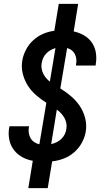

<svg xmlns="http://www.w3.org/2000/svg" viewBox="-20 -863 540 990"><path d="M126 107 149 -34Q120 -39 94.5 -53Q69 -67 51.5 -90Q34 -113 28 -142.5Q22 -172 27 -203L29 -212H130L129 -207Q126 -192 128.5 -177Q131 -162 138 -150Q145 -138 157 -130Q169 -122 183 -119L219 -333Q191 -351 166 -372.5Q141 -394 123.5 -421.5Q106 -449 97.5 -482.5Q89 -516 95 -552Q100 -580 114.5 -607.5Q129 -635 152 -656Q175 -677 203.5 -689Q232 -701 260 -704L283 -843H383L360 -701Q388 -695 412.5 -681Q437 -667 453 -644.5Q469 -622 474 -593Q479 -564 474 -534L473 -525H372V-530Q375 -544 373.5 -558Q372 -572 366 -584Q360 -596 349.5 -604Q339 -612 326 -615L291 -407Q320 -389 346 -367Q372 -345 391 -317Q410 -289 419 -254.5Q428 -220 422 -183Q417 -154 401.5 -126Q386 -98 361.5 -77Q337 -56 307.5 -45Q278 -34 249 -31L226 107ZM237 -442 266 -615Q252 -611 240 -604Q228 -597 218 -586.5Q208 -576 202.5 -563.5Q197 -551 195 -538Q192 -524 194.5 -509.5Q197 -495 203 -483Q209 -471 217.5 -461Q226 -451 237 -442ZM244 -120Q258 -123 271.5 -129.5Q285 -136 296 -146.5Q307 -157 313.5 -170Q320 -183 322 -197Q325 -213 322 -228Q319 -243 312 -255.5Q305 -268 295 -278.5Q285 -289 273 -298Z"/></svg>

Font: Iosevka Curly Semibold
Style: Italic
Weight: 600
Italic angle: -9°
Monospace: yes
Designer: Belleve Invis
Foundry: Belleve Invis
Version: Version 22.1.2; ttfautohint (v1.8.4)